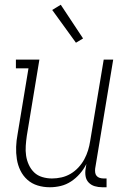

<svg xmlns="http://www.w3.org/2000/svg" viewBox="-20 -781 540 809"><path d="M190 8Q163 8 138.5 0.5Q114 -7 95.5 -23.5Q77 -40 66 -62.5Q55 -85 51 -110.5Q47 -136 48 -162.5Q49 -189 54 -215L100 -493H47V-530H146L93 -209Q90 -188 88.5 -166.5Q87 -145 90 -125Q93 -105 101.5 -86.5Q110 -68 124 -54.5Q138 -41 158 -35Q178 -29 199 -29Q219 -29 239 -33.5Q259 -38 277 -48.5Q295 -59 310 -75Q325 -91 335 -109.5Q345 -128 351 -147.5Q357 -167 360 -187L417 -530H457L381 -71Q380 -63 381 -54.5Q382 -46 387 -40Q392 -34 400 -31.5Q408 -29 417 -29H429V8H411Q394 8 379 3.5Q364 -1 353.5 -12Q343 -23 340.5 -39Q338 -55 341 -71L344 -90Q333 -68 316.5 -49Q300 -30 279.5 -16.5Q259 -3 236 2.5Q213 8 190 8ZM300 -601 200 -739 236 -761 330 -619Z"/></svg>

Font: Iosevka Slab Extralight
Style: Italic
Weight: 200
Italic angle: -9°
Monospace: yes
Designer: Belleve Invis
Foundry: Belleve Invis
Version: Version 11.1.1; ttfautohint (v1.8.3)